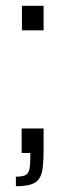

<svg xmlns="http://www.w3.org/2000/svg" viewBox="-20 -530 227 665"><path d="M35 115V82Q59 82 69 76Q79 70 82 55.5Q85 41 85 16V0H55V-85H131V-12Q131 26 128 50.5Q125 75 115.5 89Q106 103 86.5 109Q67 115 35 115ZM56 -425V-510H131V-425Z"/></svg>

Font: Saira Condensed
Style: Regular
Weight: 400
Width: 3
Designer: Hector Gatti with collaboration of the Omnibus-Type team
Foundry: Omnibus-Type
Version: Version 1.101